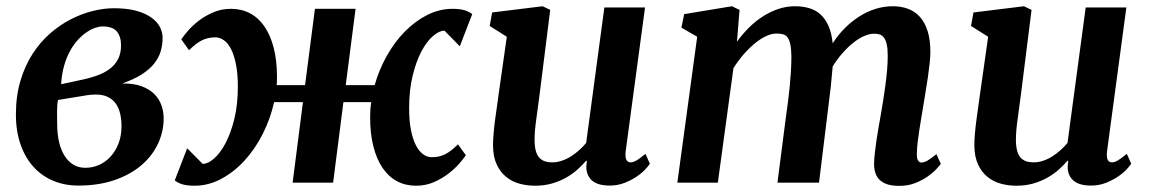

<svg xmlns="http://www.w3.org/2000/svg" viewBox="-20 -588 3698 618"><path d="M31.2 -219.7Q31.2 -279.8 45.9 -328.4Q60.5 -377 85 -414.8Q109.4 -452.6 141.4 -480.5Q173.3 -508.3 208.3 -526.1Q243.2 -543.9 278.8 -552.7Q314.5 -561.5 346.2 -561.5Q389.2 -561.5 418.9 -553.2Q448.7 -544.9 467.5 -531.2Q486.3 -517.6 494.9 -500.7Q503.4 -483.9 503.4 -466.3Q503.4 -443.8 497.3 -423.1Q491.2 -402.3 476.3 -383.5Q461.4 -364.7 436.3 -348.6Q411.1 -332.5 373.5 -319.3Q410.6 -319.8 436 -310.3Q461.4 -300.8 477.1 -284.9Q492.7 -269 499.8 -248.5Q506.8 -228 506.8 -207Q506.8 -165 488.8 -126Q470.7 -86.9 436 -56.9Q401.4 -26.9 349.9 -8.8Q298.3 9.3 231.9 9.3Q188.5 9.3 151.9 -5.9Q115.2 -21 88.4 -50.3Q61.5 -79.6 46.4 -122.3Q31.2 -165 31.2 -219.7ZM231 -328.6Q264.2 -335 290 -344Q315.9 -353 333.5 -366.5Q351.1 -379.9 360.4 -398.4Q369.6 -417 369.6 -441.9Q369.6 -470.2 356.2 -486.6Q342.8 -502.9 309.6 -502.9Q299.8 -502.9 286.6 -498.5Q273.4 -494.1 259.3 -484.6Q245.1 -475.1 231.2 -460.2Q217.3 -445.3 205.8 -424.6Q194.3 -403.8 186.5 -377Q178.7 -350.1 176.8 -316.9ZM164.1 -188Q164.1 -157.7 169.9 -131.8Q175.8 -106 187.3 -87.4Q198.7 -68.8 215.6 -58.3Q232.4 -47.9 254.9 -47.9Q277.8 -47.9 298.8 -57.1Q319.8 -66.4 335.9 -84Q352.1 -101.6 361.6 -126.5Q371.1 -151.4 371.1 -182.1Q371.1 -202.6 366.9 -221.2Q362.8 -239.7 353.3 -253.7Q343.8 -267.6 327.9 -275.6Q312 -283.7 288.1 -283.7Q281.7 -283.7 275.1 -283.2Q268.6 -282.7 261.2 -281.7L166.5 -266.1Q165 -257.8 164.3 -247.3Q163.6 -236.8 163.6 -226.1Q163.6 -215.3 163.8 -205.3Q164.1 -195.3 164.1 -188Z M582.5 -110.8 632.3 -60.5Q649.4 -60.5 669.2 -77.9Q689 -95.2 706.1 -127.4Q723.1 -159.7 734.4 -205.8Q745.6 -252 745.6 -310.1Q745.6 -350.1 739.7 -379.9Q733.9 -409.7 724.1 -429.2Q714.4 -448.7 700.9 -458.3Q687.5 -467.8 672.9 -467.8Q649.4 -467.8 630.1 -458.3Q610.8 -448.7 588.4 -426.3L563.5 -461.4Q570.3 -471.7 584.5 -488.3Q598.6 -504.9 619.1 -520.8Q639.6 -536.6 666 -548.1Q692.4 -559.6 723.6 -559.6Q757.3 -559.6 784.7 -545.2Q812 -530.8 831.3 -502.7Q850.6 -474.6 861.1 -433.6Q871.6 -392.6 871.6 -339.8Q871.6 -333 871.3 -326.7Q871.1 -320.3 870.6 -314H961.9L993.7 -559.6H1124.5L1092.8 -314H1186Q1199.7 -362.8 1224.6 -407.5Q1249.5 -452.1 1282.5 -485.8Q1315.4 -519.5 1354.7 -539.6Q1394 -559.6 1436.5 -559.6Q1460 -559.6 1474.9 -555.2Q1489.7 -550.8 1500 -542.5L1460 -439L1410.6 -489.3Q1393.6 -489.3 1373.5 -471.9Q1353.5 -454.6 1336.4 -422.4Q1319.3 -390.1 1308.1 -344Q1296.9 -297.9 1296.9 -239.7Q1296.9 -199.2 1302.7 -169.7Q1308.6 -140.1 1318.6 -120.6Q1328.6 -101.1 1341.8 -91.6Q1355 -82 1369.6 -82Q1381.3 -82 1391.8 -84.2Q1402.3 -86.4 1412.4 -91.3Q1422.4 -96.2 1432.6 -104.2Q1442.9 -112.3 1454.1 -123.5L1479.5 -88.4Q1472.7 -78.1 1458.3 -61.5Q1443.8 -44.9 1423.3 -29.1Q1402.8 -13.2 1376.5 -1.7Q1350.1 9.8 1318.8 9.8Q1285.2 9.8 1258.1 -4.6Q1231 -19 1211.7 -47.1Q1192.4 -75.2 1181.9 -116.2Q1171.4 -157.2 1171.4 -210Q1171.4 -222.2 1172.1 -234.4Q1172.9 -246.6 1174.8 -259.3H1085.4L1052.2 0H921.9L955.1 -259.3H862.3Q850.6 -206.5 826.2 -158Q801.8 -109.4 767.8 -72Q733.9 -34.7 692.6 -12.5Q651.4 9.8 606 9.8Q582.5 9.8 567.6 5.4Q552.7 1 542.5 -7.3Z M1566.9 -119.1Q1566.9 -135.7 1568.6 -156.5Q1570.3 -177.2 1573.2 -199.7Q1576.2 -222.2 1579.6 -245.6Q1583 -269 1585.9 -291.5L1611.3 -469.7L1556.2 -504.4L1564 -547.9L1726.6 -567.9L1751 -556.2L1717.3 -287.6Q1711.9 -243.7 1706.3 -205.3Q1700.7 -167 1700.7 -138.7Q1700.7 -117.7 1704.3 -103.5Q1708 -89.4 1715.3 -81.1Q1722.7 -72.8 1733.2 -69.1Q1743.7 -65.4 1757.3 -65.4Q1772.9 -65.4 1788.3 -70.6Q1803.7 -75.7 1817.6 -84.5Q1831.5 -93.3 1844 -104.5Q1856.4 -115.7 1866.7 -127.9L1925.3 -564H2056.2L1994.1 -102.5Q1989.3 -65.4 2009.8 -65.4Q2013.7 -65.4 2017.8 -66.7Q2022 -67.9 2027.3 -70.8Q2032.7 -73.7 2040 -79.1Q2047.4 -84.5 2057.6 -92.8L2071.8 -61Q2068.4 -55.2 2057.6 -43.5Q2046.9 -31.7 2029.8 -20Q2012.7 -8.3 1990.5 0.5Q1968.3 9.3 1942.4 9.3Q1898.4 9.3 1880.4 -12.2Q1862.3 -33.7 1869.1 -68.4L1867.2 -71.3Q1854.5 -56.2 1838.1 -41.7Q1821.8 -27.3 1801.5 -15.9Q1781.2 -4.4 1756.3 2.7Q1731.4 9.8 1701.7 9.8Q1676.8 9.8 1652.8 3.4Q1628.9 -2.9 1609.9 -18.1Q1590.8 -33.2 1579.1 -57.9Q1567.4 -82.5 1566.9 -119.1Z M2224.1 -469.7 2173.3 -499 2182.1 -542.5 2335.9 -567.9 2360.4 -556.2 2352.1 -453.6Q2369.1 -477.5 2390.1 -498.5Q2411.1 -519.5 2435.1 -534.9Q2459 -550.3 2485.1 -559.1Q2511.2 -567.9 2538.6 -567.9Q2563.5 -567.9 2584.5 -561.8Q2605.5 -555.7 2621.1 -541.5Q2636.7 -527.3 2646.7 -504.6Q2656.7 -481.9 2660.2 -448.7Q2677.2 -475.1 2698.7 -496.8Q2720.2 -518.6 2744.9 -534.4Q2769.5 -550.3 2797.1 -559.1Q2824.7 -567.9 2854 -567.9Q2880.4 -567.9 2902.3 -559.8Q2924.3 -551.8 2940.4 -534.2Q2956.5 -516.6 2965.6 -488.5Q2974.6 -460.4 2974.6 -420.4Q2974.6 -406.2 2972.4 -385.3Q2970.2 -364.3 2966.8 -340.6Q2963.4 -316.9 2959.2 -292.2Q2955.1 -267.6 2951.7 -246.6Q2948.7 -227.5 2945.3 -208Q2941.9 -188.5 2939 -168.9Q2936 -149.4 2933.8 -131.1Q2931.6 -112.8 2931.2 -96.7Q2930.2 -79.1 2934.6 -72Q2939 -64.9 2945.8 -64.9Q2954.1 -64.9 2964.1 -70.3Q2974.1 -75.7 2994.1 -91.8L3008.3 -60.5Q3004.4 -55.2 2993.7 -43.5Q2982.9 -31.7 2965.8 -19.8Q2948.7 -7.8 2925.8 1.2Q2902.8 10.3 2874.5 10.3Q2849.6 10.3 2833.7 4.4Q2817.9 -1.5 2808.8 -11.7Q2799.8 -22 2796.4 -35.4Q2793 -48.8 2793.5 -64.5Q2793.9 -78.1 2795.9 -95.9Q2797.9 -113.8 2800.8 -133.8Q2803.7 -153.8 2807.4 -175.3Q2811 -196.8 2814.9 -217.8Q2818.4 -237.8 2822.3 -262Q2826.2 -286.1 2829.6 -311.3Q2833 -336.4 2835.2 -361.3Q2837.4 -386.2 2837.4 -408.2Q2837.4 -431.2 2834.2 -445.1Q2831.1 -459 2825.2 -466.8Q2819.3 -474.6 2811.5 -477.1Q2803.7 -479.5 2793.9 -479.5Q2778.3 -479.5 2760.7 -471.7Q2743.2 -463.9 2725.6 -449.7Q2708 -435.5 2691.2 -416.3Q2674.3 -397 2660.2 -374Q2657.7 -342.8 2654.1 -309.3Q2650.4 -275.9 2646.5 -246.6L2616.2 0H2482.4L2510.3 -216.3Q2513.2 -236.8 2516.4 -261Q2519.5 -285.2 2522 -310.3Q2524.4 -335.4 2525.9 -360.1Q2527.3 -384.8 2527.3 -406.7Q2526.9 -431.2 2523.7 -445.8Q2520.5 -460.4 2514.6 -468Q2508.8 -475.6 2499.8 -477.8Q2490.7 -480 2478.5 -480Q2463.4 -480 2445.3 -471.4Q2427.2 -462.9 2408.9 -447.8Q2390.6 -432.6 2373 -412.4Q2355.5 -392.1 2340.8 -368.7L2290.5 0H2160.2Z M3116.2 -119.1Q3116.2 -135.7 3117.9 -156.5Q3119.6 -177.2 3122.6 -199.7Q3125.5 -222.2 3128.9 -245.6Q3132.3 -269 3135.3 -291.5L3160.6 -469.7L3105.5 -504.4L3113.3 -547.9L3275.9 -567.9L3300.3 -556.2L3266.6 -287.6Q3261.2 -243.7 3255.6 -205.3Q3250 -167 3250 -138.7Q3250 -117.7 3253.7 -103.5Q3257.3 -89.4 3264.6 -81.1Q3272 -72.8 3282.5 -69.1Q3293 -65.4 3306.6 -65.4Q3322.3 -65.4 3337.6 -70.6Q3353 -75.7 3366.9 -84.5Q3380.9 -93.3 3393.3 -104.5Q3405.8 -115.7 3416 -127.9L3474.6 -564H3605.5L3543.5 -102.5Q3538.6 -65.4 3559.1 -65.4Q3563 -65.4 3567.1 -66.7Q3571.3 -67.9 3576.7 -70.8Q3582 -73.7 3589.4 -79.1Q3596.7 -84.5 3606.9 -92.8L3621.1 -61Q3617.7 -55.2 3606.9 -43.5Q3596.2 -31.7 3579.1 -20Q3562 -8.3 3539.8 0.5Q3517.6 9.3 3491.7 9.3Q3447.8 9.3 3429.7 -12.2Q3411.6 -33.7 3418.5 -68.4L3416.5 -71.3Q3403.8 -56.2 3387.5 -41.7Q3371.1 -27.3 3350.8 -15.9Q3330.6 -4.4 3305.7 2.7Q3280.8 9.8 3251 9.8Q3226.1 9.8 3202.1 3.4Q3178.2 -2.9 3159.2 -18.1Q3140.1 -33.2 3128.4 -57.9Q3116.7 -82.5 3116.2 -119.1Z"/></svg>

Font: Merriweather Bold
Style: Italic
Weight: 700
Italic angle: -7°
Designer: Eben Sorkin ( eben@eyebytes.com )
Foundry: Eben Sorkin ( eben@eyebytes.com )
Version: Version 1.5; ttfautohint (v0.97) -l 13 -r 13 -G 200 -x 24 -f